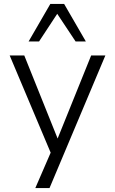

<svg xmlns="http://www.w3.org/2000/svg" viewBox="-20 -773 582 973"><path d="M159 180 247 -23V25L29 -492H103L274 -66H270L442 -492H514L231 180ZM125 -563 235 -753H305L415 -563H363L270 -703L178 -563Z"/></svg>

Font: Nunito Sans 8pt Light
Style: Regular
Weight: 300
Version: Version 3.101;gftools[0.9.27]